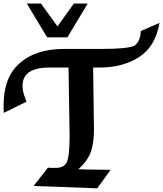

<svg xmlns="http://www.w3.org/2000/svg" viewBox="-21 -1020 895 1052"><path d="M163.1 -1 241.7 -101.6 255.9 -100.1H283.7Q329.6 -100.1 345.2 -130.9H344.7Q353 -149.4 356.7 -186.3Q360.4 -223.1 360.4 -277.3L354.5 -649.9H250Q78.6 -649.9 106.4 -515.6Q107.9 -508.8 112.1 -495.6Q116.2 -482.4 124 -462.9L-0.5 -401.4Q-5.4 -490.7 13.4 -555.9Q32.2 -621.1 76.7 -664.1Q166.5 -752 330.1 -752H537.1Q605.5 -752 649.2 -756.1Q692.9 -760.3 713.4 -768.6L712.9 -768.1Q728.5 -776.9 738.8 -797.1Q749 -817.4 750.5 -850.1L853 -894.5Q841.8 -830.6 814.5 -783.9Q787.1 -737.3 741.2 -707.5Q651.9 -649.9 524.9 -649.9H489.3L493.7 -320.8Q495.1 -227.5 470.2 -171.4Q460 -150.9 444.8 -131.3Q429.7 -111.8 408.2 -92.8Q430.2 -91.8 454.1 -91.3Q478 -90.8 501 -90.6Q523.9 -90.3 545.7 -90.1Q567.4 -89.8 585 -89.4L511.7 11.7ZM459.5 -1000.5 348.1 -815.4H237.3L126 -1000.5H203.6L293.9 -875.5L383.8 -1000.5Z"/></svg>

Font: IranNastaliq
Style: Regular
Weight: 400
Designer: Hossein Zahedi
Version: Version 1.5